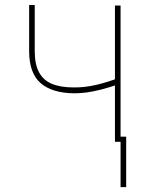

<svg xmlns="http://www.w3.org/2000/svg" viewBox="-20 -568 573 769"><path d="M462.9 -545.9V0H440.4V-545.9ZM458 -256.8V-231.4Q417.5 -217.8 386.5 -209.7Q355.5 -201.7 329.3 -198Q303.2 -194.3 277.3 -194.3Q187.5 -195.3 142.1 -235.6Q96.7 -275.9 96.7 -363.3V-547.9H119.1V-363.3Q119.1 -311 136.2 -278.8Q153.3 -246.6 188 -232.2Q222.7 -217.8 275.4 -217.8Q318.8 -217.3 364.3 -227.8Q409.7 -238.3 458 -256.8ZM485.4 -20.5V181.6H462.9V-20.5Z"/></svg>

Font: Inter Tight Thin
Style: Regular
Weight: 250
Designer: Rasmus Andersson
Foundry: rsms
Version: Version 3.004